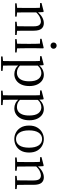

<svg xmlns="http://www.w3.org/2000/svg" viewBox="1222 -2030 1068 3552"><g transform="rotate(90 1756.0 -254.0)"><path d="M42 0V-28L150 -39H183L287 -28V0ZM124 0Q125 -24 125.5 -65Q126 -106 126.5 -150.5Q127 -195 127 -229V-289Q127 -341 126.5 -381Q126 -421 124 -458L36 -462V-488L190 -528L203 -520L209 -403V-402V-229Q209 -195 209.5 -150.5Q210 -106 210.5 -65Q211 -24 212 0ZM382 0V-28L489 -39H522L627 -28V0ZM464 0Q465 -24 465.5 -64.5Q466 -105 466.5 -149.5Q467 -194 467 -229V-344Q467 -418 442.5 -447.5Q418 -477 375 -477Q341 -477 294 -455Q247 -433 192 -372L184 -406H194Q248 -473 302 -502Q356 -531 409 -531Q474 -531 511 -487.5Q548 -444 548 -342V-229Q548 -194 548.5 -149.5Q549 -105 549.5 -64.5Q550 -24 551 0Z M704 0V-28L814 -39H845L951 -28V0ZM787 0Q788 -24 789 -65Q790 -106 790.5 -150.5Q791 -195 791 -229V-289Q791 -340 790 -381Q789 -422 787 -459L698 -463V-489L863 -528L875 -520L872 -380V-229Q872 -195 872.5 -150.5Q873 -106 874 -65Q875 -24 876 0ZM824 -655Q800 -655 783 -670.5Q766 -686 766 -711Q766 -736 783 -752Q800 -768 824 -768Q847 -768 864.5 -752Q882 -736 882 -711Q882 -686 864.5 -670.5Q847 -655 824 -655Z M1024 260V232L1135 222H1172L1291 232V260ZM1108 260Q1109 226 1109.5 185.5Q1110 145 1110.5 103.5Q1111 62 1111 27V-287Q1111 -338 1110.5 -379.5Q1110 -421 1108 -458L1019 -462V-488L1173 -528L1186 -520L1192 -435L1194 -430V-79L1192 -69V27Q1192 61 1192.5 102.5Q1193 144 1193.5 185Q1194 226 1195 260ZM1350 15Q1305 15 1260 -5Q1215 -25 1177 -77H1164L1178 -105Q1216 -64 1250.5 -48.5Q1285 -33 1326 -33Q1370 -33 1405.5 -55.5Q1441 -78 1462.5 -128.5Q1484 -179 1484 -261Q1484 -375 1441.5 -430Q1399 -485 1331 -485Q1293 -485 1256 -467Q1219 -449 1174 -398L1164 -425H1175Q1214 -482 1263.5 -506.5Q1313 -531 1363 -531Q1424 -531 1471 -498Q1518 -465 1545 -405Q1572 -345 1572 -263Q1572 -177 1543.5 -114.5Q1515 -52 1464.5 -18.5Q1414 15 1350 15Z M1657 260V232L1768 222H1805L1924 232V260ZM1741 260Q1742 226 1742.5 185.5Q1743 145 1743.5 103.5Q1744 62 1744 27V-287Q1744 -338 1743.5 -379.5Q1743 -421 1741 -458L1652 -462V-488L1806 -528L1819 -520L1825 -435L1827 -430V-79L1825 -69V27Q1825 61 1825.5 102.5Q1826 144 1826.5 185Q1827 226 1828 260ZM1983 15Q1938 15 1893 -5Q1848 -25 1810 -77H1797L1811 -105Q1849 -64 1883.5 -48.5Q1918 -33 1959 -33Q2003 -33 2038.5 -55.5Q2074 -78 2095.5 -128.5Q2117 -179 2117 -261Q2117 -375 2074.5 -430Q2032 -485 1964 -485Q1926 -485 1889 -467Q1852 -449 1807 -398L1797 -425H1808Q1847 -482 1896.5 -506.5Q1946 -531 1996 -531Q2057 -531 2104 -498Q2151 -465 2178 -405Q2205 -345 2205 -263Q2205 -177 2176.5 -114.5Q2148 -52 2097.5 -18.5Q2047 15 1983 15Z M2552 15Q2486 15 2429.5 -16Q2373 -47 2338 -107.5Q2303 -168 2303 -258Q2303 -348 2339 -408.5Q2375 -469 2432 -500Q2489 -531 2552 -531Q2617 -531 2674 -500.5Q2731 -470 2766.5 -409Q2802 -348 2802 -258Q2802 -168 2767 -107Q2732 -46 2675.5 -15.5Q2619 15 2552 15ZM2552 -16Q2627 -16 2669.5 -78Q2712 -140 2712 -257Q2712 -373 2669.5 -436Q2627 -499 2552 -499Q2478 -499 2435 -436Q2392 -373 2392 -257Q2392 -140 2435 -78Q2478 -16 2552 -16Z M2893 0V-28L3001 -39H3034L3138 -28V0ZM2975 0Q2976 -24 2976.5 -65Q2977 -106 2977.5 -150.5Q2978 -195 2978 -229V-289Q2978 -341 2977.5 -381Q2977 -421 2975 -458L2887 -462V-488L3041 -528L3054 -520L3060 -403V-402V-229Q3060 -195 3060.5 -150.5Q3061 -106 3061.5 -65Q3062 -24 3063 0ZM3233 0V-28L3340 -39H3373L3478 -28V0ZM3315 0Q3316 -24 3316.5 -64.5Q3317 -105 3317.5 -149.5Q3318 -194 3318 -229V-344Q3318 -418 3293.5 -447.5Q3269 -477 3226 -477Q3192 -477 3145 -455Q3098 -433 3043 -372L3035 -406H3045Q3099 -473 3153 -502Q3207 -531 3260 -531Q3325 -531 3362 -487.5Q3399 -444 3399 -342V-229Q3399 -194 3399.5 -149.5Q3400 -105 3400.5 -64.5Q3401 -24 3402 0Z"/></g></svg>

Font: Noto Serif KR
Style: Regular
Weight: 400
Designer: Ryoko NISHIZUKA  (kana & ideographs); Frank Grießhammer (Latin, Greek & Cyrillic); Wenlong ZHANG  (bopomofo); Sandoll Co
Foundry: Adobe
Version: Version 2.003-H1;hotconv 1.1.1;makeotfexe 2.6.0